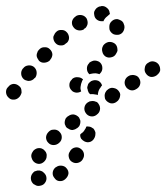

<svg xmlns="http://www.w3.org/2000/svg" viewBox="-25 -304 549 634"><path d="M112 261Q109 260 106 259Q102 259 99 259Q99 259 99 259Q94 260 89 262Q85 265 82 269Q76 277 77 287Q78 297 86 304Q88 305 90 306Q98 312 109 309Q119 307 124 299Q127 295 128 290Q129 285 128 280Q127 275 124 271Q121 267 117 264Q115 262 112 261ZM149 266Q148 276 155 284Q161 293 171 294Q182 295 190 288L191 287Q199 280 201 270Q202 260 195 252Q189 244 178 243Q168 242 160 248L158 249Q150 256 149 266ZM129 212Q130 207 128 202Q127 198 123 194Q120 190 116 188Q111 185 106 185Q101 185 97 186Q92 188 88 191Q84 194 82 199L81 200Q76 210 80 219Q83 229 92 234Q101 239 111 236Q121 232 126 223L127 221Q129 217 129 212ZM202 214Q204 225 212 230Q221 236 231 234Q241 232 247 224L248 222Q254 213 252 203Q250 193 241 187Q233 181 223 183Q213 185 207 194L206 196Q200 204 202 214ZM179 149Q179 139 172 132Q169 128 164 126Q160 124 155 124Q150 124 145 125Q140 127 137 130L135 132Q128 139 127 149Q127 160 134 167Q141 175 152 175Q162 175 170 168L171 167Q179 160 179 149ZM284 121Q287 125 289 130Q291 134 290 139Q290 144 288 149L287 151Q283 160 274 164Q264 168 254 163Q248 160 243 154Q239 147 240 140Q241 139 242 138L243 137Q251 132 255 124Q259 119 260 114Q264 113 268 114Q272 114 276 116Q280 118 284 121ZM237 112Q239 108 240 103Q241 98 240 93Q238 88 236 84Q229 76 219 74Q209 73 201 79L199 80Q195 83 192 87Q190 91 189 96Q188 101 189 106Q191 111 193 115Q196 119 201 121Q205 124 210 125Q215 126 220 124Q224 123 228 120L230 119Q234 116 237 112ZM305 59Q307 49 301 40Q299 36 295 33Q290 31 286 30Q281 29 276 30Q271 30 267 33L265 34Q256 40 254 50Q252 60 258 69Q264 78 274 80Q284 82 293 76L294 75Q303 69 305 59ZM367 25Q370 21 371 16Q372 12 372 7Q371 2 368 -2Q362 -11 352 -13Q342 -16 333 -10L332 -9Q327 -6 325 -2Q322 2 321 7Q320 12 321 17Q321 22 324 26Q330 34 340 37Q350 39 359 33L360 32Q365 29 367 25ZM45 6Q47 2 46 -3Q46 -8 44 -13Q42 -17 38 -20Q30 -27 20 -27Q9 -26 3 -18L1 -16Q-6 -9 -5 2Q-4 12 4 19Q11 26 22 25Q32 24 39 16L40 15Q43 11 45 6ZM273 7Q270 5 268 2Q266 -2 265 -5Q265 -6 265 -7Q263 -11 263 -16Q264 -21 266 -26Q268 -30 272 -33Q276 -37 281 -38Q290 -41 300 -37Q309 -32 312 -22Q312 -22 312 -22Q309 -19 307 -15Q301 -8 299 2Q298 6 298 10Q294 8 290 8Q282 6 273 7ZM219 0Q214 -2 211 -6Q204 -13 204 -23Q204 -34 212 -41Q213 -42 213 -43Q221 -50 231 -49Q242 -49 249 -42Q249 -41 249 -41Q249 -41 249 -41Q247 -39 246 -36Q242 -27 241 -17Q240 -10 243 -2Q239 0 236 1Q232 2 229 2Q224 2 219 0ZM438 -27Q440 -37 434 -46Q432 -50 427 -53Q423 -55 418 -56Q414 -57 409 -56Q404 -56 400 -53L398 -52Q389 -46 387 -36Q385 -26 391 -17Q393 -13 398 -10Q402 -7 407 -6Q411 -5 416 -6Q421 -7 425 -10L427 -11Q436 -17 438 -27ZM96 -66Q95 -76 87 -83Q79 -89 69 -88Q58 -87 52 -79L50 -77Q44 -69 45 -59Q46 -49 54 -42Q58 -39 63 -38Q68 -36 72 -37Q77 -37 82 -40Q86 -42 89 -46L91 -47Q97 -55 96 -66ZM500 -63Q503 -67 504 -72Q504 -77 503 -82Q502 -86 499 -91Q493 -99 483 -101Q473 -103 465 -97L463 -96Q454 -90 453 -79Q451 -69 457 -61Q463 -52 473 -50Q483 -49 492 -55L493 -56Q497 -59 500 -63ZM262 -78Q262 -88 269 -95L270 -97Q274 -100 279 -102Q283 -104 288 -104Q293 -104 298 -102Q302 -101 306 -97Q313 -90 313 -79Q313 -69 306 -62L304 -60Q304 -60 304 -60Q304 -60 304 -59Q298 -61 291 -62Q282 -62 274 -60Q272 -59 271 -59Q270 -59 270 -59Q269 -60 269 -60Q262 -67 262 -78ZM148 -125Q147 -135 139 -142Q132 -149 121 -148Q111 -148 104 -140L103 -139Q99 -135 98 -130Q96 -126 96 -121Q96 -116 99 -111Q101 -107 104 -103Q112 -96 122 -97Q133 -98 140 -105L141 -107Q148 -115 148 -125ZM313 -133Q315 -123 324 -117Q333 -112 343 -115Q353 -117 358 -126L359 -128Q362 -132 363 -137Q363 -142 362 -147Q361 -152 358 -156Q355 -160 351 -162Q342 -167 332 -165Q322 -162 316 -154L315 -152Q310 -143 313 -133ZM201 -170Q203 -174 203 -179Q203 -184 201 -189Q199 -194 196 -197Q189 -205 179 -205Q168 -206 161 -199L159 -197Q156 -194 154 -189Q151 -185 151 -180Q151 -175 153 -170Q155 -165 158 -162Q165 -154 175 -154Q186 -153 193 -161L195 -162Q199 -165 201 -170ZM337 -205Q339 -200 343 -196Q346 -193 350 -191Q355 -189 360 -189Q370 -188 378 -195Q385 -202 386 -213V-215Q386 -220 384 -224Q383 -229 379 -233Q376 -236 371 -238Q367 -240 362 -241Q351 -241 344 -234Q336 -227 336 -216V-214Q336 -209 337 -205ZM260 -215Q263 -220 264 -224Q265 -229 264 -234Q263 -239 261 -243Q255 -252 245 -254Q235 -256 226 -251L224 -249Q216 -244 213 -234Q211 -223 217 -215Q223 -206 233 -204Q243 -202 252 -207L253 -209Q258 -211 260 -215ZM314 -234Q303 -233 295 -239Q287 -245 286 -256Q285 -260 286 -265Q288 -270 291 -274Q294 -278 298 -280Q302 -283 307 -283Q309 -284 310 -284Q320 -285 328 -278Q336 -272 337 -262Q338 -260 338 -259Q338 -258 337 -257Q333 -254 329 -250Q321 -244 317 -235Q317 -235 317 -234Q317 -234 316 -234Q316 -234 315 -234Q314 -234 314 -234Z"/></svg>

Font: FRB American Cursive Dotted Black
Style: Bold Italic
Weight: 900
Italic angle: -25°
Version: Version 2.0;Modular Font Editor K font №1